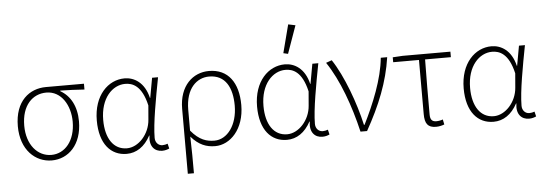

<svg xmlns="http://www.w3.org/2000/svg" viewBox="-56 -930 3639 1283"><g transform="rotate(-5 1764.0 -288.0)"><path d="M259 12C370 12 462 -76 462 -233C462 -334 421 -407 355 -444V-448C410 -447 461 -445 517 -441V-480H262C152 -480 52 -405 52 -235C52 -76 149 12 259 12ZM259 -25C167 -25 95 -107 95 -235C95 -372 169 -443 261 -443C362 -443 420 -343 420 -234C420 -107 351 -25 259 -25Z M761 12C827 12 882 -25 921 -97H923C912 -24 949 12 999 12C1020 12 1036 6 1047 1L1039 -32C1029 -28 1016 -25 1004 -25C978 -25 956 -46 956 -78C956 -175 988 -344 1014 -480H974L950 -347H948C923 -453 854 -492 790 -492C680 -492 581 -396 581 -227C581 -69 656 12 761 12ZM766 -25C676 -25 624 -104 624 -227C624 -373 705 -455 791 -455C839 -455 902 -434 933 -298L925 -203C918 -106 843 -25 766 -25Z M1156 180H1197C1197 86 1197 28 1194 -66C1245 -7 1296 12 1355 12C1455 12 1552 -84 1552 -247C1552 -396 1485 -492 1356 -492C1249 -492 1156 -411 1156 -255ZM1353 -25C1303 -25 1252 -38 1196 -106V-245C1196 -390 1272 -455 1354 -455C1464 -455 1508 -366 1508 -247C1508 -116 1439 -25 1353 -25Z M1836 12C1902 12 1957 -25 1996 -97H1998C1987 -24 2024 12 2074 12C2095 12 2111 6 2122 1L2114 -32C2104 -28 2091 -25 2079 -25C2053 -25 2031 -46 2031 -78C2031 -175 2063 -344 2089 -480H2049L2025 -347H2023C1998 -453 1929 -492 1865 -492C1755 -492 1656 -396 1656 -227C1656 -69 1731 12 1836 12ZM1841 -25C1751 -25 1699 -104 1699 -227C1699 -373 1780 -455 1866 -455C1914 -455 1977 -434 2008 -298L2000 -203C1993 -106 1918 -25 1841 -25ZM1893 -560 1959 -746 1911 -756 1862 -567Z M2330 0H2374C2466 -164 2527 -315 2551 -480H2508C2495 -339 2427 -175 2361 -43H2357C2324 -191 2256 -378 2180 -492L2141 -478C2226 -352 2289 -175 2330 0Z M2836 12C2858 12 2880 6 2892 1L2885 -33C2872 -28 2856 -25 2841 -25C2812 -25 2800 -40 2800 -74C2800 -196 2800 -319 2802 -443H2975V-480H2655L2588 -476V-443H2761V-80C2761 -16 2781 12 2836 12Z M3222 12C3288 12 3343 -25 3382 -97H3384C3373 -24 3410 12 3460 12C3481 12 3497 6 3508 1L3500 -32C3490 -28 3477 -25 3465 -25C3439 -25 3417 -46 3417 -78C3417 -175 3449 -344 3475 -480H3435L3411 -347H3409C3384 -453 3315 -492 3251 -492C3141 -492 3042 -396 3042 -227C3042 -69 3117 12 3222 12ZM3227 -25C3137 -25 3085 -104 3085 -227C3085 -373 3166 -455 3252 -455C3300 -455 3363 -434 3394 -298L3386 -203C3379 -106 3304 -25 3227 -25Z"/></g></svg>

Font: Source Sans Pro Light
Style: Regular
Weight: 300
Designer: Paul D. Hunt
Foundry: Adobe Systems Incorporated
Version: Version 3.006;hotconv 1.0.111;makeotfexe 2.5.65597